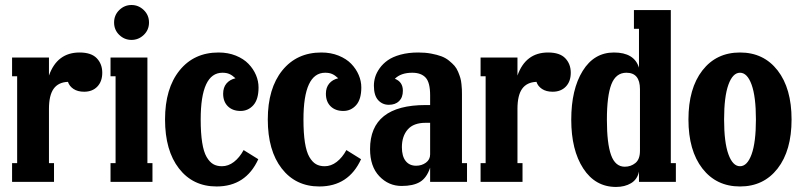

<svg xmlns="http://www.w3.org/2000/svg" viewBox="-20 -720 3175 760"><path d="M294.9 -512.2Q341.3 -512.2 363 -489.5Q384.8 -466.8 384.8 -432.1Q384.8 -397.5 365.2 -377.2Q345.7 -356.9 313 -356.9Q287.6 -356.9 271 -367.9Q254.4 -378.9 249 -396Q210.9 -394.5 192.4 -368.7Q173.8 -342.8 173.8 -289.1V-74.2H193.8V0H27.8V-74.2H47.9V-418H27.8V-492.2H173.8V-420.9Q206.1 -512.2 294.9 -512.2Z M549.1 -581.8Q528.3 -562 500.5 -562Q472.7 -562 452.1 -581.8Q431.6 -601.6 431.6 -630.9Q431.6 -660.2 452.1 -680.2Q472.7 -700.2 500.5 -700.2Q528.3 -700.2 549.1 -680.2Q569.8 -660.2 569.8 -630.9Q569.8 -601.6 549.1 -581.8ZM583.5 0H417.5V-74.2H437.5V-418H417.5V-492.2H563.5V-74.2H583.5Z M858.4 -62Q883.8 -62 906 -79.1Q928.2 -96.2 944.3 -126L1002.4 -89.8Q953.1 18.1 837.4 18.1Q743.7 18.1 688.5 -53Q633.3 -124 633.3 -247.1Q633.3 -370.1 690.7 -441.2Q748 -512.2 845.2 -512.2Q882.8 -512.2 913.6 -499.8Q944.3 -487.3 963.6 -467.3Q982.9 -447.3 993.2 -423.1Q1003.4 -398.9 1003.4 -374Q1003.4 -326.7 982.9 -303.7Q962.4 -280.8 932.1 -280.8Q900.9 -280.8 882.1 -299.1Q863.3 -317.4 863.3 -349.1Q863.3 -373.5 876.2 -389.2Q889.2 -404.8 912.1 -410.2Q898.9 -422.4 887.7 -427.2Q876.5 -432.1 860.4 -432.1Q774.4 -432.1 774.4 -247.1Q774.4 -192.9 780.3 -155.8Q786.1 -118.7 797.9 -98.6Q809.6 -78.6 824 -70.3Q838.4 -62 858.4 -62Z M1265.1 -62Q1290.5 -62 1312.7 -79.1Q1335 -96.2 1351.1 -126L1409.2 -89.8Q1359.9 18.1 1244.1 18.1Q1150.4 18.1 1095.2 -53Q1040 -124 1040 -247.1Q1040 -370.1 1097.4 -441.2Q1154.8 -512.2 1252 -512.2Q1289.6 -512.2 1320.3 -499.8Q1351.1 -487.3 1370.4 -467.3Q1389.6 -447.3 1399.9 -423.1Q1410.2 -398.9 1410.2 -374Q1410.2 -326.7 1389.6 -303.7Q1369.1 -280.8 1338.9 -280.8Q1307.6 -280.8 1288.8 -299.1Q1270 -317.4 1270 -349.1Q1270 -373.5 1283 -389.2Q1295.9 -404.8 1318.8 -410.2Q1305.7 -422.4 1294.4 -427.2Q1283.2 -432.1 1267.1 -432.1Q1181.2 -432.1 1181.2 -247.1Q1181.2 -192.9 1187 -155.8Q1192.9 -118.7 1204.6 -98.6Q1216.3 -78.6 1230.7 -70.3Q1245.1 -62 1265.1 -62Z M1808.6 -347.2V-74.2H1828.6V0H1682.6V-56.2Q1668.9 -15.6 1642.3 0.2Q1615.7 16.1 1569.8 16.1Q1518.1 16.1 1481.4 -22.5Q1444.8 -61 1444.8 -129.9Q1444.8 -304.2 1665 -304.2H1682.6V-342.8Q1682.6 -393.6 1664.8 -412.8Q1647 -432.1 1611.8 -432.1Q1566.9 -432.1 1543 -408.2Q1574.7 -396 1574.7 -360.8Q1574.7 -334.5 1559.8 -319.8Q1544.9 -305.2 1519 -305.2Q1493.7 -305.2 1476.8 -323.7Q1460 -342.3 1460 -380.9Q1460 -397.9 1465.1 -415Q1470.2 -432.1 1482.9 -450Q1495.6 -467.8 1514.9 -481.4Q1534.2 -495.1 1565.4 -503.7Q1596.7 -512.2 1635.7 -512.2Q1663.6 -512.2 1687 -507.8Q1710.4 -503.4 1727.3 -497.1Q1744.1 -490.7 1757.3 -480Q1770.5 -469.2 1779.1 -459.5Q1787.6 -449.7 1793.5 -435.5Q1799.3 -421.4 1802.2 -411.4Q1805.2 -401.4 1806.6 -387Q1808.1 -372.6 1808.3 -365.7Q1808.6 -358.9 1808.6 -347.2ZM1627 -64Q1649.4 -64 1666 -76.2Q1682.6 -88.4 1682.6 -108.9V-233.9H1665Q1616.7 -233.9 1593.8 -207.3Q1570.8 -180.7 1570.8 -137.2Q1570.8 -101.6 1585.7 -82.8Q1600.6 -64 1627 -64Z M2149.4 -512.2Q2195.8 -512.2 2217.5 -489.5Q2239.3 -466.8 2239.3 -432.1Q2239.3 -397.5 2219.7 -377.2Q2200.2 -356.9 2167.5 -356.9Q2142.1 -356.9 2125.5 -367.9Q2108.9 -378.9 2103.5 -396Q2065.4 -394.5 2046.9 -368.7Q2028.3 -342.8 2028.3 -289.1V-74.2H2048.3V0H1882.3V-74.2H1902.3V-418H1882.3V-492.2H2028.3V-420.9Q2060.5 -512.2 2149.4 -512.2Z M2418.5 20Q2336.4 20 2288.8 -53Q2241.2 -126 2241.2 -246.1Q2241.2 -366.2 2286.4 -439.2Q2331.5 -512.2 2410.2 -512.2Q2490.7 -512.2 2509.3 -452.1V-606H2489.3V-680.2H2635.3V-74.2H2655.3V0H2509.3V-41Q2502.9 -9.8 2478 5.1Q2453.1 20 2418.5 20ZM2453.1 -60.1Q2477.1 -60.1 2495.1 -74.7Q2513.2 -89.4 2513.2 -123V-367.2Q2513.2 -432.1 2459.5 -432.1Q2418 -432.1 2400.1 -386.5Q2382.3 -340.8 2382.3 -246.1Q2382.3 -151.9 2398.9 -106Q2415.5 -60.1 2453.1 -60.1Z M3058.1 -53Q3002.9 18.1 2909.2 18.1Q2815.4 18.1 2760.3 -53Q2705.1 -124 2705.1 -247.1Q2705.1 -370.1 2760.3 -441.2Q2815.4 -512.2 2909.2 -512.2Q3002.9 -512.2 3058.1 -441.2Q3113.3 -370.1 3113.3 -247.1Q3113.3 -124 3058.1 -53ZM2863.3 -109.4Q2880.4 -62 2909.2 -62Q2938 -62 2955.1 -109.4Q2972.2 -156.7 2972.2 -247.1Q2972.2 -337.4 2955.1 -384.8Q2938 -432.1 2909.2 -432.1Q2880.4 -432.1 2863.3 -384.8Q2846.2 -337.4 2846.2 -247.1Q2846.2 -156.7 2863.3 -109.4Z"/></svg>

Font: Margherita Black
Style: Regular
Weight: 900
Designer: James Puckett
Foundry: Dunwich Type Founders
Version: Version 1.008;hotconv 1.0.109;makeotfexe 2.5.65596